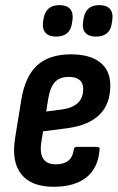

<svg xmlns="http://www.w3.org/2000/svg" viewBox="-20 -708 453 736"><path d="M184.9 8Q100.4 8 61.9 -39.8Q23.5 -87.5 37.7 -177.9L61.3 -323.2Q75.7 -414.6 122.1 -457.2Q168.6 -499.7 252.1 -499.7Q324.2 -499.7 363.6 -469Q402.9 -438.2 402.9 -380.2Q402.9 -308.9 361.3 -268.2Q319.7 -227.5 237.8 -216.5L145.1 -204.5L138.3 -163.2Q131.9 -120.1 146.1 -99Q160.2 -78 194.3 -78Q224.3 -78 241.9 -92.1Q259.4 -106.2 262.6 -133.9Q264 -144.9 274 -144.9H352.1Q363.7 -144.9 361.7 -133.9Q356.1 -63.8 311 -27.9Q266 8 184.9 8ZM157.1 -280.5 219.7 -288.7Q260.2 -294.8 279.6 -314.6Q299 -334.4 299 -366.5Q299 -390.1 284.9 -401.6Q270.8 -413.2 243.9 -413.2Q208.8 -413.2 190.5 -393.4Q172.1 -373.7 164.7 -328.4ZM348 -567.7Q320.8 -567.7 307.8 -581.8Q294.7 -595.8 298.1 -621.2L299.9 -633.9Q307.3 -688.4 360.4 -688.4Q388.1 -688.4 401.1 -674.1Q414 -659.7 410.8 -633.9L409 -621.2Q402.5 -567.7 348 -567.7ZM195.2 -567.7Q168.1 -567.7 155 -581.8Q141.9 -595.8 144.7 -621.2L146.5 -633.9Q154.5 -688.4 207.6 -688.4Q235.3 -688.4 248.3 -674.1Q261.2 -659.7 258.1 -633.9L256.3 -621.2Q249.7 -567.7 195.2 -567.7Z"/></svg>

Font: Sofia Sans Condensed
Style: Italic
Weight: 400
Italic angle: -9°
Designer: Botio Nikoltchev, Ani Petrova
Foundry: lettersoup
Version: Version 4.101